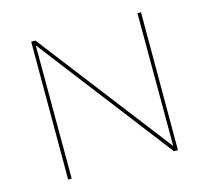

<svg xmlns="http://www.w3.org/2000/svg" viewBox="-96 -771 966 885"><g transform="rotate(-15 386.5 -329.0)"><path d="M648 -658V0H629L140 -636L141 0H124V-658H144L632 -24L631 -658Z"/></g></svg>

Font: Ysabeau Thin
Style: Regular
Weight: 200
Designer: Christian Thalmann (Catharsis Fonts)
Version: Version 0.003